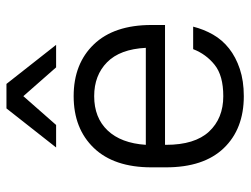

<svg xmlns="http://www.w3.org/2000/svg" viewBox="-108 -642 757 580"><g transform="rotate(-90 270.0 -351.5)"><path d="M270 7Q171 7 113 -53.5Q55 -114 55 -228V-272Q55 -385 113.5 -446Q172 -507 270 -507Q368 -507 426.5 -446Q485 -385 485 -272V-231H123V-228Q123 -141 163 -98Q203 -55 270 -55Q332 -55 364.5 -81Q397 -107 412 -146H480Q472 -114 456 -86Q440 -58 414 -37.5Q388 -17 352 -5Q316 7 270 7ZM270 -445Q205 -445 166.5 -404.5Q128 -364 123 -289H416Q412 -367 372.5 -406Q333 -445 270 -445ZM270 -659 183 -560H115L233 -710H307L425 -560H357Z"/></g></svg>

Font: PT Root UI Web
Style: Regular
Weight: 400
Designer: Vitaly Kuzmin
Foundry: ParaType Ltd.
Version: Version 1.000W